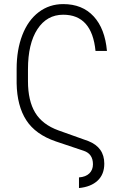

<svg xmlns="http://www.w3.org/2000/svg" viewBox="-20 -741 605 952"><path d="M371.6 138.7Q405.3 136.2 423.1 118.7Q440.9 101.1 440.9 73.7Q440.9 22 395.5 6.8L257.3 -39.6Q155.8 -74.2 110.1 -145.3Q64.5 -216.3 62.5 -327.6V-399.9Q62.5 -494.1 90.8 -567.4Q119.1 -640.6 171.9 -680.7Q224.6 -720.7 293.5 -720.7Q388.2 -720.7 444.3 -659.9Q500.5 -599.1 510.3 -488.3H453.6Q436 -668 293.5 -668Q212.4 -668 165.5 -596.2Q118.7 -524.4 118.7 -397.5V-338.4Q118.7 -241.7 154.5 -182.4Q190.4 -123 270.5 -94.2L418 -41.5Q497.1 -10.3 497.1 70.3Q497.1 123.5 464.1 154.5Q431.2 185.5 371.6 191.4Z"/></svg>

Font: Roboto Condensed Light
Style: Regular
Weight: 300
Designer: Google
Version: Version 2.134; 2016